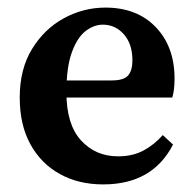

<svg xmlns="http://www.w3.org/2000/svg" viewBox="-20 -474 514 506"><path d="M252 12Q187 12 137.5 -15.5Q88 -43 60 -94Q32 -145 32 -217Q32 -292 64.5 -345Q97 -398 148.5 -426Q200 -454 258 -454Q341 -454 390.5 -402.5Q440 -351 440 -267Q440 -236 434 -217H83V-262H274Q307 -262 318 -275.5Q329 -289 329 -315Q329 -358 306.5 -383.5Q284 -409 251 -409Q228 -409 206 -392.5Q184 -376 169.5 -336.5Q155 -297 155 -231Q155 -146 193.5 -104Q232 -62 291 -62Q330 -62 358.5 -77.5Q387 -93 409 -118L436 -93Q382 12 252 12Z"/></svg>

Font: Lisu Bosa ExtraBold
Style: Regular
Weight: 800
Designer: David Morse, Annie Olsen, Victor Gaultney, Frank Grießhammer (Latin)
Foundry: SIL International
Version: Version 2.000